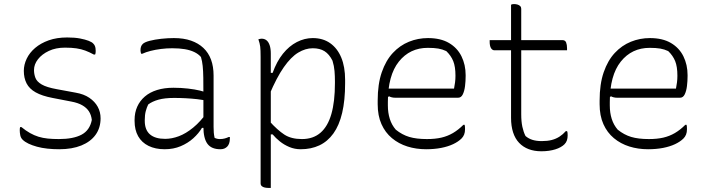

<svg xmlns="http://www.w3.org/2000/svg" viewBox="-20 -723 3480 943"><path d="M269 -40Q340 -40 380.5 -61.5Q421 -83 431 -134Q428 -159 416.5 -176.5Q405 -194 384 -206Q363 -218 331 -224L238 -242Q186 -252 155 -269.5Q124 -287 110.5 -313.5Q97 -340 97 -375Q97 -405 111 -434.5Q125 -464 152.5 -487.5Q180 -511 219.5 -525Q259 -539 310 -539Q347 -539 373 -534Q399 -529 415.5 -522.5Q432 -516 438 -509Q443 -504 445.5 -498.5Q448 -493 449 -486.5Q450 -480 450 -473Q450 -469 449.5 -464Q449 -459 447 -455H441Q419 -467 399 -474.5Q379 -482 355.5 -485.5Q332 -489 299 -489Q254 -489 220 -473Q186 -457 166.5 -432Q147 -407 147 -379Q147 -359 154 -340.5Q161 -322 185 -308Q209 -294 259 -285L351 -268Q392 -261 419 -242.5Q446 -224 460 -198.5Q474 -173 474 -142Q474 -95 449.5 -61Q425 -27 379.5 -8.5Q334 10 271 10Q241 10 213 7Q185 4 161.5 -2.5Q138 -9 120 -17.5Q102 -26 91 -37Q82 -46 79.5 -59Q77 -72 77 -83Q77 -89 77.5 -93Q78 -97 79 -99H85Q107 -81 127.5 -69.5Q148 -58 169 -51.5Q190 -45 214.5 -42.5Q239 -40 269 -40Z M1029 -352Q1029 -321 1029 -289.5Q1029 -258 1029 -226.5Q1029 -195 1029 -163.5Q1029 -132 1029 -100Q1029 -84 1030 -72Q1031 -60 1034 -46Q1040 -43 1046.5 -41.5Q1053 -40 1060 -40Q1073 -40 1084 -43Q1095 -46 1103 -50H1109Q1109 -49 1109 -47Q1109 -45 1109 -43Q1109 -29 1105.5 -19Q1102 -9 1096 -3Q1090 3 1082 6.5Q1074 10 1062 10Q1041 10 1025 3.5Q1009 -3 999 -16.5Q989 -30 984 -51Q979 -72 979 -100Q979 -138 979 -181Q979 -224 979 -252Q979 -306 978.5 -340.5Q978 -375 975.5 -399Q973 -423 967 -443Q954 -458 934 -467.5Q914 -477 887.5 -481.5Q861 -486 826 -486Q798 -486 770.5 -482.5Q743 -479 719.5 -473Q696 -467 679 -459H673Q672 -463 671 -467Q670 -471 670 -475Q670 -486 672.5 -493.5Q675 -501 681 -507Q690 -516 715 -522.5Q740 -529 772 -532.5Q804 -536 834 -536Q882 -536 918 -523.5Q954 -511 979 -487.5Q1004 -464 1016.5 -430Q1029 -396 1029 -352ZM691 -130Q691 -85 716.5 -63Q742 -41 791 -41Q824 -41 858.5 -54Q893 -67 928.5 -96Q964 -125 998 -172L989 -95H972Q956 -68 929.5 -44Q903 -20 867.5 -5Q832 10 789 10Q743 10 709.5 -6.5Q676 -23 658.5 -54Q641 -85 641 -129V-134Q641 -170 654 -199Q667 -228 691.5 -249Q716 -270 751.5 -281Q787 -292 832 -292Q869 -292 903.5 -288Q938 -284 962.5 -278Q987 -272 995 -267Q1001 -264 1003 -258Q1005 -252 1005 -244.5Q1005 -237 1004 -226Q976 -233 948 -236Q920 -239 892 -240.5Q864 -242 835 -242Q789 -242 758.5 -233.5Q728 -225 708 -210Q701 -196 696 -177.5Q691 -159 691 -133Z M1249 -530Q1252 -531 1254.5 -531.5Q1257 -532 1260 -532.5Q1263 -533 1265 -533Q1279 -533 1289 -525Q1299 -517 1304.5 -500.5Q1310 -484 1310 -460Q1310 -374 1310 -292.5Q1310 -211 1310 -130Q1310 -49 1310 32.5Q1310 114 1310 200Q1309 200 1307 200Q1305 200 1303.5 200Q1302 200 1300 200Q1289 200 1280 198Q1271 196 1265.5 191Q1260 186 1260 177Q1260 97 1260 20Q1260 -57 1260 -133Q1260 -209 1260 -286Q1260 -363 1260 -443Q1260 -478 1258 -494Q1256 -510 1249 -530ZM1516 -536Q1566 -536 1601.5 -511Q1637 -486 1656 -440.5Q1675 -395 1675 -331V-314Q1675 -230 1660.5 -168.5Q1646 -107 1617.5 -67.5Q1589 -28 1548.5 -9Q1508 10 1457 10Q1427 10 1401 -1Q1375 -12 1354.5 -28.5Q1334 -45 1319 -63H1303V-128Q1343 -84 1376.5 -62Q1410 -40 1463 -40Q1518 -40 1554 -71Q1590 -102 1607.5 -163Q1625 -224 1625 -315V-324Q1625 -349 1623 -374Q1621 -399 1613 -425Q1597 -457 1574 -471.5Q1551 -486 1516 -486Q1480 -486 1444.5 -464.5Q1409 -443 1374 -393Q1339 -343 1303 -258V-365H1319Q1339 -421 1369.5 -459Q1400 -497 1438 -516.5Q1476 -536 1516 -536Z M2082 -536Q2144 -536 2185 -512Q2226 -488 2246.5 -446.5Q2267 -405 2267 -354V-350Q2267 -325 2264 -300.5Q2261 -276 2253 -259.5Q2245 -243 2230 -243H1921Q1912 -243 1904 -245Q1896 -247 1891 -250L1876 -241L1872 -288H2210Q2213 -303 2215 -318.5Q2217 -334 2217 -351Q2217 -396 2206 -423Q2195 -450 2172 -472Q2153 -481 2132.5 -484.5Q2112 -488 2081 -488Q1993 -488 1939 -420.5Q1885 -353 1885 -222V-205Q1885 -169 1894.5 -139Q1904 -109 1924 -86Q1955 -61 1990 -50.5Q2025 -40 2077 -40Q2117 -40 2147.5 -47Q2178 -54 2204.5 -69.5Q2231 -85 2256 -110H2262Q2263 -107 2263.5 -102Q2264 -97 2264 -89Q2264 -73 2259.5 -62Q2255 -51 2247 -43Q2231 -27 2205.5 -15Q2180 -3 2146.5 3.5Q2113 10 2073 10Q2024 10 1981 -3.5Q1938 -17 1905 -44.5Q1872 -72 1853.5 -113.5Q1835 -155 1835 -211V-229Q1835 -310 1855 -368Q1875 -426 1909.5 -463Q1944 -500 1988.5 -518Q2033 -536 2082 -536Z M2385 -526H2742Q2756 -526 2760.5 -514.5Q2765 -503 2765 -486Q2765 -485 2765 -483Q2765 -481 2765 -479.5Q2765 -478 2765 -476H2408Q2403 -476 2398.5 -479Q2394 -482 2391 -487.5Q2388 -493 2386.5 -500.5Q2385 -508 2385 -516Q2385 -518 2385 -519.5Q2385 -521 2385 -523Q2385 -525 2385 -526ZM2765 -79Q2767 -75 2767.5 -70Q2768 -65 2768 -58Q2768 -45 2764.5 -34Q2761 -23 2752 -14Q2745 -7 2733.5 -0.5Q2722 6 2707.5 10.5Q2693 15 2676 17.5Q2659 20 2639 20Q2604 20 2576.5 9.5Q2549 -1 2529.5 -21.5Q2510 -42 2500 -73Q2490 -104 2490 -144Q2490 -199 2490 -254Q2490 -309 2490 -364Q2490 -419 2490 -474Q2490 -529 2490 -584Q2490 -613 2490 -642Q2490 -671 2490 -700Q2494 -702 2497.5 -702.5Q2501 -703 2505 -703Q2514 -703 2522 -700.5Q2530 -698 2535 -693Q2540 -688 2540 -680Q2540 -616 2540 -551Q2540 -486 2540 -421Q2540 -356 2540 -291.5Q2540 -227 2540 -162Q2540 -126 2545.5 -100.5Q2551 -75 2561 -55Q2576 -42 2595.5 -36Q2615 -30 2641 -30Q2669 -30 2690 -35.5Q2711 -41 2728 -52Q2745 -63 2759 -79Z M3172 -536Q3234 -536 3275 -512Q3316 -488 3336.5 -446.5Q3357 -405 3357 -354V-350Q3357 -325 3354 -300.5Q3351 -276 3343 -259.5Q3335 -243 3320 -243H3011Q3002 -243 2994 -245Q2986 -247 2981 -250L2966 -241L2962 -288H3300Q3303 -303 3305 -318.5Q3307 -334 3307 -351Q3307 -396 3296 -423Q3285 -450 3262 -472Q3243 -481 3222.5 -484.5Q3202 -488 3171 -488Q3083 -488 3029 -420.5Q2975 -353 2975 -222V-205Q2975 -169 2984.5 -139Q2994 -109 3014 -86Q3045 -61 3080 -50.5Q3115 -40 3167 -40Q3207 -40 3237.5 -47Q3268 -54 3294.5 -69.5Q3321 -85 3346 -110H3352Q3353 -107 3353.5 -102Q3354 -97 3354 -89Q3354 -73 3349.5 -62Q3345 -51 3337 -43Q3321 -27 3295.5 -15Q3270 -3 3236.5 3.5Q3203 10 3163 10Q3114 10 3071 -3.5Q3028 -17 2995 -44.5Q2962 -72 2943.5 -113.5Q2925 -155 2925 -211V-229Q2925 -310 2945 -368Q2965 -426 2999.5 -463Q3034 -500 3078.5 -518Q3123 -536 3172 -536Z"/></svg>

Font: Recursive Casual Light
Style: Regular
Weight: 300
Version: Version 1.047